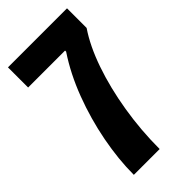

<svg xmlns="http://www.w3.org/2000/svg" viewBox="-211 -714 768 768"><g transform="rotate(-45 173.0 -330.0)"><path d="M57 0Q57 -87 75.5 -183.5Q94 -280 129 -372.5Q164 -465 214 -540V-546H5V-660H339V-549Q298 -489 267.5 -401Q237 -313 220 -209.5Q203 -106 203 0Z"/></g></svg>

Font: Bricolage Grotesque 96pt Condensed Bricolage Grotesque 48pt Condensed Regular
Style: Bold
Weight: 700
Width: 3
Designer: Mathieu Triay
Foundry: Atelier Triay
Version: Version 1.001; ttfautohint (v1.8.4.7-5d5b);gftools[0.9.33.de